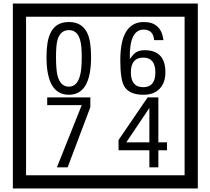

<svg xmlns="http://www.w3.org/2000/svg" viewBox="-20 -980 1195 1090"><path d="M1103 90H53V-960H1103ZM1028 15V-885H128V15ZM497 -656Q497 -442 371 -442Q244 -442 244 -656Q244 -744 265 -789Q294 -855 371 -855Q448 -855 477 -789Q497 -745 497 -656ZM444 -656Q444 -723 435 -752Q420 -809 371 -809Q322 -809 306 -752Q298 -723 298 -656Q298 -587 306 -553Q322 -488 371 -488Q419 -488 435 -554Q444 -587 444 -656ZM919 -569Q919 -511 886.5 -476.5Q854 -442 795 -442Q711 -442 684 -493Q663 -531 663 -639Q663 -855 797 -855Q895 -855 908 -752H855Q850 -812 796 -812Q713 -812 717 -645Q738 -673 748 -680Q768 -695 801 -695Q919 -695 919 -569ZM862 -569Q862 -653 793 -653Q723 -653 723 -569Q723 -485 793 -485Q862 -485 862 -569ZM493 -372 364 -30H303L444 -383H248V-427H493ZM928 -127H879V-30H828V-127H653V-185L818 -427H879V-172H928ZM828 -172V-367L697 -172Z"/></svg>

Font: Unicode BMP Fallback SIL
Style: Regular
Weight: 400
Foundry: NRSI, SIL International
Version: Version 5.1 Based on Unicode 5.1